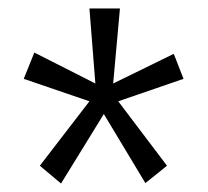

<svg xmlns="http://www.w3.org/2000/svg" viewBox="-20 -556 490 453"><path d="M124 -123 74 -165 191 -317 36 -370 61 -432 205 -359 191 -536H263L247 -359L390 -429L413 -370L259 -317L374 -165L323 -124L225 -287Z"/></svg>

Font: Inconsolata SemiCondensed
Style: Regular
Weight: 400
Width: 4
Monospace: yes
Designer: Raph Levien, Cyreal, Brenton Simpson
Foundry: Raph Levien, Cyreal, Google
Version: Version 3.001; ttfautohint (v1.8.2.53-6de2)